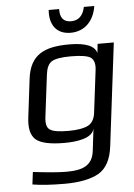

<svg xmlns="http://www.w3.org/2000/svg" viewBox="-60 -725 689 990"><g transform="rotate(-5 284.5 -230.0)"><path d="M101 -334 77 -137C70 -83 79 -45 103 -23C128 -1 177 10 252 10C312 10 398 0 407 -52L393 64C384 140 331 159 249 159C209 159 152 154 76 145L68 209C110 216 165 220 234 220C311 220 370 208 411 185C452 161 477 115 485 46L550 -484H466L461 -437C451 -475 404 -494 320 -494C189 -494 116 -458 101 -334ZM417 -131C413 -99 400 -78 379 -67C357 -56 323 -50 278 -50C229 -50 197 -55 182 -66C166 -76 161 -98 165 -131L192 -350C196 -382 206 -404 223 -415C240 -426 273 -432 323 -432C376 -432 411 -426 426 -415C442 -403 448 -381 444 -350ZM466 -680H412C403 -635 379 -612 340 -612C301 -612 283 -635 284 -680H230C224 -606 258 -553 333 -553C408 -553 455 -606 466 -680Z"/></g></svg>

Font: Gamestation Text
Style: Italic
Weight: 400
Designer: Jonas Hecksher
Foundry: Jonas Hecksher, Playtypeª, e-types AS
Version: Version 1.003